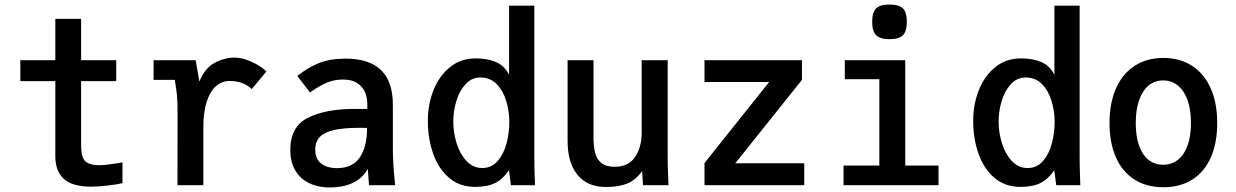

<svg xmlns="http://www.w3.org/2000/svg" viewBox="-20 -815 5440 845"><path d="M223.5 -128.5V-458H69.5V-550H223.5V-732H337V-550H491.5V-458H337V-177Q337 -141.5 344.5 -122.5Q352 -103.5 369.8 -95.8Q387.5 -88 420 -88Q436.5 -88 467.5 -92.2Q498.5 -96.5 519 -100.5V-9Q497.5 -3.5 455.2 1.5Q413 6.5 382.5 6.5Q298.5 6.5 261 -27.5Q223.5 -61.5 223.5 -128.5Z M761.5 -311Q761.5 -371 758.5 -399.2Q755.5 -427.5 749 -463.5H656V-550H841L857.5 -456Q881 -514.5 923.8 -538Q966.5 -561.5 1013 -561.5Q1046 -561.5 1086.8 -543.2Q1127.5 -525 1152.5 -500.5L1088 -423Q1051.5 -458.5 990.5 -458.5Q956.5 -458.5 930.5 -435.8Q904.5 -413 889.8 -367.5Q875 -322 875 -256V0H761Z M1257.5 -154.5Q1257.5 -258.5 1336 -297Q1414.5 -335.5 1536 -335.5H1596.5V-358.5Q1596.5 -382 1587.8 -406Q1579 -430 1555 -447.5Q1531 -465 1489 -465Q1449.5 -465 1415.2 -449.8Q1381 -434.5 1344.5 -408L1288.5 -480.5Q1334 -517.5 1383.2 -537.2Q1432.5 -557 1501 -557Q1709 -557 1709 -354.5V-157.5Q1709 -95 1719 0H1604L1599.5 -60.5L1599 -72Q1574.5 -29 1531.5 -9.5Q1488.5 10 1433.5 10Q1377.5 10 1337.8 -10.5Q1298 -31 1277.8 -68Q1257.5 -105 1257.5 -154.5ZM1595.5 -252 1562 -252.5Q1493.5 -252.5 1451 -243Q1408.5 -233.5 1388 -212.8Q1367.5 -192 1367.5 -157Q1367.5 -115 1393.8 -95Q1420 -75 1463 -75Q1531 -75 1563.2 -121.8Q1595.5 -168.5 1595.5 -252Z M1863 -283Q1863 -356 1888.2 -419Q1913.5 -482 1961 -520Q2008.5 -558 2073 -558Q2125 -558 2162.2 -542.2Q2199.5 -526.5 2220.5 -486V-790H2331.5V-120Q2331.5 -100.5 2332 -81.5Q2332.5 -62.5 2333 -43.5L2334.5 0H2228.5L2220 -66Q2193.5 -26.5 2159.2 -9.5Q2125 7.5 2071 7.5Q2002.5 7.5 1955.5 -33.2Q1908.5 -74 1885.8 -140.2Q1863 -206.5 1863 -283ZM2221.5 -278Q2221.5 -325.5 2208 -370.5Q2194.5 -415.5 2166 -444.8Q2137.5 -474 2094.5 -474Q2055.5 -474 2028.5 -444.2Q2001.5 -414.5 1988.2 -369.8Q1975 -325 1975 -280Q1975 -232 1989.5 -184.8Q2004 -137.5 2033 -106.5Q2062 -75.5 2102.5 -75.5Q2144 -75.5 2170.8 -107Q2197.5 -138.5 2209.5 -185Q2221.5 -231.5 2221.5 -278Z M2478 -195V-550H2592V-213.5Q2592 -171 2599 -142.8Q2606 -114.5 2626.5 -97.8Q2647 -81 2686 -81Q2745.5 -81 2774.8 -123.8Q2804 -166.5 2804 -232V-550H2918.5V-119Q2918.5 -87 2920.5 -41L2922 0H2810L2806 -62Q2777.5 -22.5 2740.5 -7.2Q2703.5 8 2646.5 8Q2565.5 8 2521.8 -45.2Q2478 -98.5 2478 -195Z M3080.5 -97.5 3365 -454H3080.5V-550H3509.5V-463.5L3216 -96.5H3519.5V0H3080.5Z M3698 -550H3964V-86.5H4110.5V0H3692.5V-86.5H3850V-466.5H3698ZM3818.5 -719Q3818.5 -761 3835.8 -778Q3853 -795 3894.5 -795Q3936.5 -795 3953.8 -778Q3971 -761 3971 -719Q3971 -677.5 3953.8 -660Q3936.5 -642.5 3894.5 -642.5Q3853.5 -642.5 3836 -660Q3818.5 -677.5 3818.5 -719Z M4263 -283Q4263 -356 4288.2 -419Q4313.5 -482 4361 -520Q4408.5 -558 4473 -558Q4525 -558 4562.2 -542.2Q4599.5 -526.5 4620.5 -486V-790H4731.5V-120Q4731.5 -100.5 4732 -81.5Q4732.5 -62.5 4733 -43.5L4734.5 0H4628.5L4620 -66Q4593.5 -26.5 4559.2 -9.5Q4525 7.5 4471 7.5Q4402.5 7.5 4355.5 -33.2Q4308.5 -74 4285.8 -140.2Q4263 -206.5 4263 -283ZM4621.5 -278Q4621.5 -325.5 4608 -370.5Q4594.5 -415.5 4566 -444.8Q4537.5 -474 4494.5 -474Q4455.5 -474 4428.5 -444.2Q4401.5 -414.5 4388.2 -369.8Q4375 -325 4375 -280Q4375 -232 4389.5 -184.8Q4404 -137.5 4433 -106.5Q4462 -75.5 4502.5 -75.5Q4544 -75.5 4570.8 -107Q4597.5 -138.5 4609.5 -185Q4621.5 -231.5 4621.5 -278Z M4863 -273.5Q4863 -362 4892 -426.8Q4921 -491.5 4974.5 -525.8Q5028 -560 5100 -560Q5172 -560 5225.5 -525.8Q5279 -491.5 5308 -427Q5337 -362.5 5337 -273.5Q5337 -187 5309.5 -123.5Q5282 -60 5228.5 -25.5Q5175 9 5100 9Q5025 9 4971.8 -25.5Q4918.5 -60 4890.8 -123.5Q4863 -187 4863 -273.5ZM5221.5 -273.5Q5221.5 -331 5206.8 -373.2Q5192 -415.5 5164.2 -438.2Q5136.5 -461 5099 -461Q5061.5 -461 5034.5 -438.2Q5007.5 -415.5 4993 -373.2Q4978.5 -331 4978.5 -273.5Q4978.5 -216.5 4992.8 -175.2Q5007 -134 5034 -112Q5061 -90 5098.5 -90Q5137 -90 5164.8 -112.2Q5192.5 -134.5 5207 -175.8Q5221.5 -217 5221.5 -273.5Z"/></svg>

Font: JuliaMono SemiBold
Style: Regular
Weight: 600
Monospace: yes
Designer: cormullion
Foundry: corm
Version: Version 0.055; ttfautohint (v1.8.4)